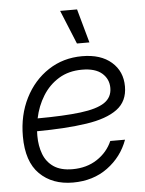

<svg xmlns="http://www.w3.org/2000/svg" viewBox="-53 -771 621 823"><g transform="rotate(-5 257.5 -359.0)"><path d="M228 10.3Q139.2 10.3 85 -43.2Q30.8 -96.7 30.8 -205.6Q30.8 -296.9 67.4 -369.4Q104 -441.9 168 -483.9Q231.9 -525.9 313.5 -525.9Q393.6 -525.9 439.5 -485.8Q485.4 -445.8 485.4 -380.9Q485.4 -316.9 439.5 -283Q393.6 -249 306.2 -236.1Q218.8 -223.1 93.3 -222.2Q92.8 -212.4 92.8 -202.6Q92.8 -159.2 106.2 -123.8Q119.6 -88.4 150.1 -67.6Q180.7 -46.9 231 -46.9Q292 -46.9 336.9 -76.4Q381.8 -106 402.3 -153.3H465.8Q439.5 -81.1 377.2 -35.4Q314.9 10.3 228 10.3ZM100.6 -276.9Q214.4 -277.3 285.4 -286.1Q356.4 -294.9 389.4 -317.1Q422.4 -339.4 422.4 -379.9Q422.4 -418.5 393.6 -443.4Q364.7 -468.3 308.1 -468.3Q250.5 -468.3 208 -442.4Q165.5 -416.5 138.4 -372.8Q111.3 -329.1 100.6 -276.9ZM296.4 -582 236.8 -727.5H309.6L350.1 -582Z"/></g></svg>

Font: Inter Display Light
Style: Italic
Weight: 300
Italic angle: -9.39999°
Designer: Rasmus Andersson
Foundry: rsms
Version: Version 4.000;git-a52131595